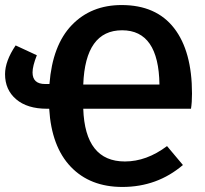

<svg xmlns="http://www.w3.org/2000/svg" viewBox="-23 -726 814 761"><path d="M738 -355Q738 -320 734 -295H307Q314 -86 472 -86Q558 -86 639 -147L702 -72Q600 15 462 15Q334 15 257.5 -65Q181 -145 172 -295H163Q85 -295 41 -332.5Q-3 -370 -3 -432Q-3 -484 39 -546L123 -507Q106 -464 106 -439Q106 -393 156 -393H173Q185 -547 261.5 -626.5Q338 -706 459 -706Q596 -706 667 -614.5Q738 -523 738 -355ZM307 -391H609Q606 -606 461 -606Q315 -606 307 -391Z"/></svg>

Font: FiraGO Medium
Style: Regular
Weight: 500
Designer: bBox Type
Foundry: bBox Type GmbH
Version: Version 1.001;PS 001.001;hotconv 1.0.88;makeotf.lib2.5.64775